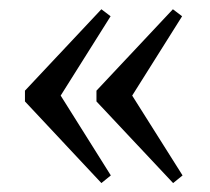

<svg xmlns="http://www.w3.org/2000/svg" viewBox="-20 -421 457 417"><path d="M356 -23.4 189.5 -200.7V-224.1L355.5 -400.9L375.5 -385.7L267.1 -213.4L376.5 -40ZM200.2 -23.4 34.2 -200.7V-224.1L200.2 -400.9L220.2 -385.7L111.8 -213.4L220.7 -40Z"/></svg>

Font: Elstob
Style: Regular
Weight: 400
Designer: Peter S. Baker
Version: Version 1.015